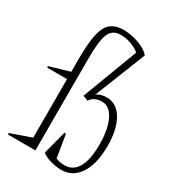

<svg xmlns="http://www.w3.org/2000/svg" viewBox="-188 -797 813 909"><g transform="rotate(30 218.5 -342.0)"><path d="M101.1 -477.1Q101.1 -605 126 -654.1Q150.9 -703.1 216.8 -703.1Q260.7 -703.1 304 -686.8Q347.2 -670.4 363.8 -647.9L253.9 -371.1Q274.4 -386.2 309.1 -386.2Q362.8 -386.2 394.3 -332.5Q425.8 -278.8 425.8 -188Q425.8 -90.8 389.9 -35.9Q354 19 291 19Q262.2 19 231 9.8Q199.7 0.5 184.1 -13.2L217.8 -142.1L226.1 -140.1L246.1 -17.1Q264.6 -7.8 294.9 -7.8Q340.3 -7.8 364.7 -49.8Q389.2 -91.8 389.2 -173.8Q389.2 -258.8 364.7 -308.3Q340.3 -357.9 298.8 -357.9Q255.9 -357.9 235.8 -327.1L208 -337.9L321.8 -639.2Q303.2 -655.8 272.9 -666.5Q242.7 -677.2 214.8 -675.8Q172.4 -675.3 156.2 -637.5Q140.1 -599.6 140.1 -503.9V0H-8.8L-11.2 -7.8L101.1 -46.9V-367.2H-6.8L-8.8 -375L101.1 -407.2Z"/></g></svg>

Font: Halibut Cnd Thin
Style: Regular
Weight: 250
Width: 3
Designer: Matteo Maggi
Foundry: Collletttivo
Version: Version 3.080 | FøM Fix